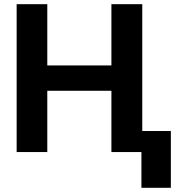

<svg xmlns="http://www.w3.org/2000/svg" viewBox="-20 -727 863 918"><path d="M59.6 -707H206.1V-414.1H512.7V-707H660.2V-100.6H796.9V170.9H656.2V0H512.7V-293H206.1V0H59.6Z"/></svg>

Font: Pretendard GOV
Style: Bold
Weight: 700
Designer: Base glyphs from Inter by Rasmus Andersson; Hangeul glyphs from Noto Sans CJK(Source Han Sans) by Jang Soo-young and Kan
Foundry: Kil Hyung-jin
Version: Version 1.309